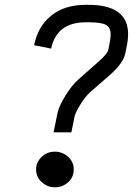

<svg xmlns="http://www.w3.org/2000/svg" viewBox="-20 -716 565 805"><path d="M210 69.3Q178.7 69.3 155 47.6Q131.3 25.9 131.3 -5.4Q131.3 -35.6 154.3 -57.9Q177.2 -80.1 210 -80.1Q241.7 -80.1 265.4 -58.8Q289.1 -37.6 289.1 -5.4Q289.1 26.9 265.6 48.1Q242.2 69.3 210 69.3ZM350.1 -695.8Q517.1 -695.8 517.1 -572.8Q517.1 -546.9 509.3 -512.2L505.4 -492.7Q497.6 -452.1 441.9 -402.8L356.4 -328.1Q337.4 -311 316.4 -276.9Q295.4 -242.7 292.5 -226.6L279.3 -161.1H204.6L221.2 -242.2Q227.1 -271 254.2 -314.9Q281.2 -358.9 308.6 -382.8L393.1 -457.5Q430.7 -490.7 434.1 -507.3L438 -526.9Q443.8 -553.7 443.8 -571.8Q443.8 -601.6 423.6 -612.1Q403.3 -622.6 350.1 -622.6H339.8Q217.8 -622.6 194.3 -512.2L123 -526.4Q138.7 -605 194.6 -650.4Q250.5 -695.8 339.8 -695.8Z"/></svg>

Font: Anka/Coder Condensed
Style: Italic
Weight: 400
Width: 4
Italic angle: -12°
Monospace: yes
Version: Version 001.100